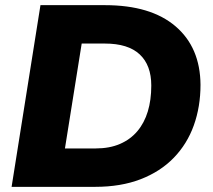

<svg xmlns="http://www.w3.org/2000/svg" viewBox="-20 -725 826 745"><path d="M25 0 137 -705H387Q565 -705 661 -623Q757 -541 758 -396Q758 -311 732 -238.5Q706 -166 654 -112.5Q602 -59 525.5 -29.5Q449 0 349 0ZM232 -149H351Q405 -149 445.5 -166.5Q486 -184 513 -216Q540 -248 553.5 -292.5Q567 -337 567 -393Q567 -472 522 -514Q477 -556 387 -556H297Z"/></svg>

Font: Nunito Sans 12pt Black
Style: Italic
Weight: 900
Italic angle: -9°
Designer: Vernon Adams
Foundry: Vernon Adams
Version: Version 3.101;gftools[0.9.27]